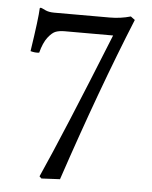

<svg xmlns="http://www.w3.org/2000/svg" viewBox="-48 -655 561 708"><g transform="rotate(5 232.5 -300.5)"><path d="M169.9 -535.2Q150.9 -535.2 137.5 -530.5Q124 -525.9 108.4 -505.9Q92.8 -485.8 83 -448.2Q67.9 -446.3 50.8 -451.2Q69.8 -576.2 70.8 -610.8Q70.8 -613.8 75.2 -613.8Q79.1 -612.8 92 -606.4Q105 -600.1 125 -600.1H331.1Q371.1 -600.1 408.2 -610.8L423.8 -599.1Q315.9 -335 200.2 9.8L131.8 13.2L124 5.9Q198.2 -159.2 349.1 -535.2Z"/></g></svg>

Font: Linux Libertine O
Style: Regular
Weight: 400
Designer: Philipp H. Poll
Foundry: Philipp H. Poll
Version: Version 5.3.0